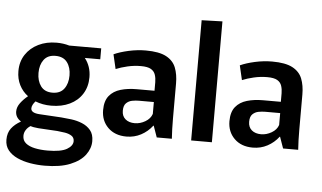

<svg xmlns="http://www.w3.org/2000/svg" viewBox="-61 -853 1993 1190"><g transform="rotate(5 935.5 -258.5)"><path d="M264 -139Q210 -139 165 -157Q155 -146 149 -134.5Q143 -123 143 -112Q143 -83 198 -80L333 -72Q361 -70 396 -65.5Q431 -61 463 -48Q495 -35 516 -10Q537 15 537 58Q537 103 507 143.5Q477 184 414.5 209.5Q352 235 255 235Q210 235 165.5 227.5Q121 220 85 203.5Q49 187 27.5 160.5Q6 134 6 95Q6 52 27.5 24Q49 -4 85 -24V-26Q51 -48 51 -85Q51 -112 70 -137.5Q89 -163 116 -185Q82 -210 62.5 -248.5Q43 -287 43 -335Q43 -394 72 -438Q101 -482 151 -506.5Q201 -531 264 -531Q306 -531 343 -520H542V-452H446Q465 -428 475 -398.5Q485 -369 485 -335Q485 -276 457 -231.5Q429 -187 379 -163Q329 -139 264 -139ZM264 -220Q313 -220 337 -252.5Q361 -285 361 -335Q361 -385 337 -417Q313 -449 264 -449Q216 -449 192 -417Q168 -385 168 -335Q168 -285 192 -252.5Q216 -220 264 -220ZM265 140Q349 140 385.5 118.5Q422 97 422 68Q422 46 405 35Q388 24 363.5 20Q339 16 316 14L197 7Q163 4 148 -2Q131 8 120 25Q109 42 109 62Q109 91 130 108Q151 125 186.5 132.5Q222 140 265 140Z M745 11Q673 11 630 -31.5Q587 -74 587 -140Q587 -197 613 -229Q639 -261 683.5 -274Q728 -287 783 -287H894V-340Q894 -365 887 -386.5Q880 -408 859.5 -420Q839 -432 797 -432Q755 -432 714 -422.5Q673 -413 642 -400L621 -490Q658 -507 712 -519Q766 -531 819 -531Q902 -531 946 -507.5Q990 -484 1006.5 -442Q1023 -400 1023 -344V-125Q1023 -94 1024 -60Q1025 -26 1027 0H933L908 -71H906Q877 -33 835.5 -11Q794 11 745 11ZM789 -76Q823 -76 854.5 -94.5Q886 -113 896 -143V-217H803Q783 -217 761.5 -213Q740 -209 724.5 -194Q709 -179 709 -147Q709 -113 731 -94.5Q753 -76 789 -76Z M1147 -748 1276 -752V0H1147Z M1531 11Q1459 11 1416 -31.5Q1373 -74 1373 -140Q1373 -197 1399 -229Q1425 -261 1469.5 -274Q1514 -287 1569 -287H1680V-340Q1680 -365 1673 -386.5Q1666 -408 1645.5 -420Q1625 -432 1583 -432Q1541 -432 1500 -422.5Q1459 -413 1428 -400L1407 -490Q1444 -507 1498 -519Q1552 -531 1605 -531Q1688 -531 1732 -507.5Q1776 -484 1792.5 -442Q1809 -400 1809 -344V-125Q1809 -94 1810 -60Q1811 -26 1813 0H1719L1694 -71H1692Q1663 -33 1621.5 -11Q1580 11 1531 11ZM1575 -76Q1609 -76 1640.5 -94.5Q1672 -113 1682 -143V-217H1589Q1569 -217 1547.5 -213Q1526 -209 1510.5 -194Q1495 -179 1495 -147Q1495 -113 1517 -94.5Q1539 -76 1575 -76Z"/></g></svg>

Font: Murecho Medium
Style: Regular
Weight: 500
Designer: Neil Summerour
Foundry: Positype
Version: Version 1.010; ttfautohint (v1.8.3)